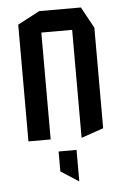

<svg xmlns="http://www.w3.org/2000/svg" viewBox="-51 -545 494 757"><g transform="rotate(-5 196.5 -167.0)"><path d="M46 0V-462L133 -508H298L344 -424V-26L257 4H256V-423H134V0ZM231 174 161 129V50H232V174Z"/></g></svg>

Font: Foldit Thin
Style: Regular
Weight: 400
Version: Version 1.003